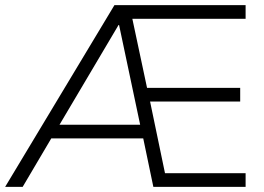

<svg xmlns="http://www.w3.org/2000/svg" viewBox="-27 -725 1023 745"><path d="M-7 0 417 -705H926V-652H469L481 -678L547 -368L524 -384H905V-331H535L552 -347L618 -30L592 -53H926V0H568L525 -206L550 -188H157L182 -205L61 0ZM433 -628 195 -226 186 -241H530L520 -226L435 -628Z"/></svg>

Font: Nunito Sans 12pt Light
Style: Regular
Weight: 300
Designer: Vernon Adams
Foundry: Vernon Adams
Version: Version 3.101;gftools[0.9.27]